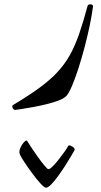

<svg xmlns="http://www.w3.org/2000/svg" viewBox="-20 -501 462 882"><path d="M382.3 -473.6Q384.8 -481.9 396.5 -481Q408.2 -480 407.2 -471.2Q402.3 -432.6 392.1 -383.5Q381.8 -334.5 368.2 -282.7Q354.5 -231 339.6 -184.8Q324.7 -138.7 310.3 -105.2Q295.9 -71.8 284.7 -60.1Q273.9 -48.8 249.8 -39.6Q225.6 -30.3 194.8 -22.7Q164.1 -15.1 134 -9.5Q104 -3.9 81.1 -0.5Q58.1 2.9 50.3 3.9Q42.5 4.4 38.1 -5.4Q33.7 -15.1 40.5 -19Q109.9 -60.5 158.7 -95.9Q207.5 -131.3 241.5 -167.2Q275.4 -203.1 299.6 -245.6Q323.7 -288.1 343 -343.5Q362.3 -398.9 382.3 -473.6ZM71.3 208.5Q65.9 195.3 73.7 178Q81.5 160.6 92.3 150.1Q103 139.6 106.4 148.9Q108.9 153.8 122.1 173.8Q135.3 193.8 152.3 217.8Q169.4 241.7 183.8 259Q198.2 276.4 202.6 276.4Q209 276.4 222.4 262.9Q235.8 249.5 250.7 230.5Q265.6 211.4 277.6 194.3Q289.6 177.2 293 169.9Q295.4 165 303.7 168Q312 170.9 318.6 177.2Q325.2 183.6 321.8 189.5Q318.8 195.3 307.6 214.4Q296.4 233.4 280.8 258.1Q265.1 282.7 248 306.4Q231 330.1 215.8 345.7Q200.7 361.3 190.9 361.3Q183.6 361.3 165.8 341.8Q147.9 322.3 127.7 294.7Q107.4 267.1 91.3 242.7Q75.2 218.3 71.3 208.5Z"/></svg>

Font: Awami Nastaliq
Style: Regular
Weight: 400
Designer: Peter Martin, SIL International
Foundry: SIL International
Version: Version 3.100